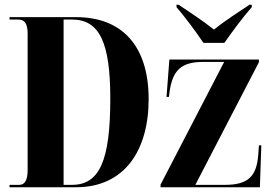

<svg xmlns="http://www.w3.org/2000/svg" viewBox="-20 -786 1132 806"><path d="M834 -606H922C953 -651 1003 -718 1037 -756V-766H1027C988 -740 923 -698 878 -662C833 -698 769 -740 730 -766H721V-756C754 -718 804 -651 834 -606ZM20 0H300C500 0 604 -151 604 -370C604 -597 489 -714 300 -714H20V-704H55C82 -704 96 -690 96 -644V-72C96 -30 84 -10 61 -10H20ZM282 -10H247V-704H282C398 -704 443 -607 443 -372C443 -112 398 -10 282 -10ZM654 0H1071L1077 -176H1067L1064 -135C1057 -45 1021 -10 924 -10H800L1067 -525V-536H691L679 -379H689L692 -402C705 -492 742 -526 832 -526H921L654 -11Z"/></svg>

Font: Noto Serif Display ExtraCondensed ExtraBold
Style: Regular
Weight: 800
Width: 2
Designer: Monotype Design Team
Foundry: Monotype Imaging Inc.
Version: Version 2.009